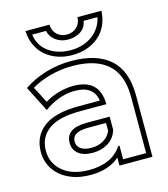

<svg xmlns="http://www.w3.org/2000/svg" viewBox="-116 -855 848 967"><g transform="rotate(-15 308.5 -371.5)"><path d="M535 -307Q535 -422 472.5 -477.5Q410 -533 289 -533Q229 -533 173 -518Q117 -503 74 -477Q86 -454 96 -435.5Q106 -417 118 -392Q149 -412 189 -423.5Q229 -435 268 -435Q338 -435 371.5 -401Q405 -367 405 -303H268Q156 -303 103 -263.5Q50 -224 50 -155Q50 -89 100 -47Q150 -5 238 -5Q294 -5 337 -23.5Q380 -42 409 -84H415V-13H535ZM561 13H389V-29Q363 -5 325 8Q287 21 238 21Q188 21 148.5 7.5Q109 -6 81.5 -29.5Q54 -53 39 -85Q24 -117 24 -155Q24 -236 83.5 -282.5Q143 -329 268 -329H378Q373 -367 346 -388Q319 -409 268 -409Q226 -409 184 -393.5Q142 -378 108 -352L40 -485Q91 -520 155.5 -539.5Q220 -559 289 -559Q422 -559 491.5 -497Q561 -435 561 -307ZM404 -166Q390 -125 355.5 -104.5Q321 -84 277 -84Q229 -84 202.5 -105Q176 -126 176 -162Q176 -238 285 -238H405V-170ZM379 -212H285Q202 -212 202 -162Q202 -138 221.5 -124Q241 -110 277 -110Q312 -110 339.5 -126Q367 -142 379 -171ZM232 -764Q233 -732 253.5 -712.5Q274 -693 305 -693Q336 -693 356.5 -712.5Q377 -732 378 -764H503Q501 -723 486 -690Q471 -657 444.5 -634Q418 -611 382.5 -598.5Q347 -586 305 -586Q263 -586 227.5 -598.5Q192 -611 165.5 -634Q139 -657 124 -690Q109 -723 107 -764ZM135 -738Q143 -679 189.5 -645.5Q236 -612 305 -612Q338 -612 367 -621.5Q396 -631 418 -647.5Q440 -664 455 -687.5Q470 -711 475 -738H403Q398 -704 370.5 -685.5Q343 -667 305 -667Q268 -667 241 -686.5Q214 -706 207 -738Z"/></g></svg>

Font: CMG Sans Outline
Style: Outline
Weight: 700
Designer: Julieta Ulanovsky
Foundry: Julieta Ulanovsky
Version: Version 7.200